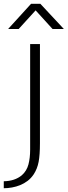

<svg xmlns="http://www.w3.org/2000/svg" viewBox="-35 -864 359 1019"><path d="M177 -630V-104Q177 -42 170 -5Q163 32 144 61Q130 82 111.5 96Q93 110 72 118.5Q51 127 28.5 131Q6 135 -15 135V98Q44 97 81 66Q107 43 116 8.5Q125 -26 125 -69V-630ZM130 -844H179L304 -710H244L154 -809L64 -710H8Z"/></svg>

Font: Mukta Malar ExtraLight
Style: Regular
Weight: 275
Designer: Aadarsh Rajan, Girish Dalvi, Yashodeep Gholap
Foundry: Ek Type
Version: Version 2.538;PS 1.000;hotconv 16.6.51;makeotf.lib2.5.65220;